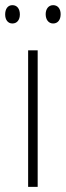

<svg xmlns="http://www.w3.org/2000/svg" viewBox="-33 -724 255 744"><path d="M-13 -668C-13 -648 -3 -633 15 -633C33 -633 44 -647 44 -668C44 -690 33 -704 15 -704C-3 -704 -13 -689 -13 -668ZM144 -669C144 -648 155 -633 173 -633C191 -633 202 -647 202 -669C202 -690 191 -704 173 -704C155 -704 144 -689 144 -669ZM113 0V-529H76V0Z"/></svg>

Font: Noto Sans Condensed ExtraLight
Style: Regular
Weight: 200
Width: 3
Designer: Monotype Design Team
Foundry: Monotype Imaging Inc.
Version: Version 2.013